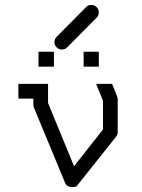

<svg xmlns="http://www.w3.org/2000/svg" viewBox="-20 -812 580 783"><path d="M137 -601H200V-540H137ZM321 -601H383V-540H321ZM202 -640Q202 -653 211 -662L331 -783Q340 -792 352 -792Q365 -792 374 -783Q383 -774 383 -761Q383 -749 374 -740L254 -619Q245 -610 232 -610Q220 -610 211 -619Q202 -628 202 -640ZM437 -470 458 -418Q460 -412 460 -407V-273Q460 -263 453 -254L292 -52Q284.5 -49 276 -49Q253.5 -49 246 -65L118 -374Q116 -380 116 -386V-410H55V-470H176V-392L282 -134L400 -284V-401L372 -470Z"/></svg>

Font: IBM 3270
Style: Regular
Weight: 400
Monospace: yes
Version: Version 2.3.1